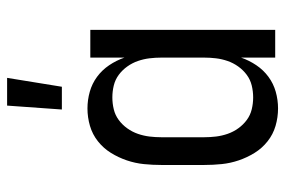

<svg xmlns="http://www.w3.org/2000/svg" viewBox="-151 -643 802 540"><g transform="rotate(-90 250.0 -373.0)"><path d="M215 8Q190 8 166 1Q142 -6 122.5 -21.5Q103 -37 90 -58Q77 -79 69 -102.5Q61 -126 58.5 -150.5Q56 -175 56 -200V-320Q56 -345 58.5 -369.5Q61 -394 69 -417.5Q77 -441 90 -462Q103 -483 122.5 -498.5Q142 -514 166 -521Q190 -528 215 -528Q239 -528 262 -521.5Q285 -515 304 -501Q323 -487 336.5 -467Q350 -447 358 -424V-520H436V0H358V-96Q350 -73 336.5 -53Q323 -33 304 -19Q285 -5 262 1.5Q239 8 215 8ZM246 -62Q263 -62 279.5 -66Q296 -70 309.5 -80Q323 -90 333 -104Q343 -118 348.5 -134Q354 -150 356 -166.5Q358 -183 358 -200V-320Q358 -337 356 -353.5Q354 -370 348.5 -386Q343 -402 333 -416Q323 -430 309.5 -440Q296 -450 279.5 -454Q263 -458 246 -458Q229 -458 212.5 -454Q196 -450 182.5 -440Q169 -430 159 -416Q149 -402 143.5 -386Q138 -370 136 -353.5Q134 -337 134 -320V-200Q134 -183 136 -166.5Q138 -150 143.5 -134Q149 -118 159 -104Q169 -90 182.5 -80Q196 -70 212.5 -66Q229 -62 246 -62ZM212 -600 223 -754H301L276 -600Z"/></g></svg>

Font: HulyMono
Style: Regular
Weight: 400
Monospace: yes
Designer: Belleve Invis
Foundry: Belleve Invis
Version: Version 33.2.5; ttfautohint (v1.8.4)